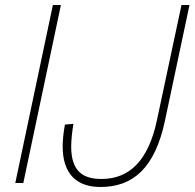

<svg xmlns="http://www.w3.org/2000/svg" viewBox="-20 -730 776 766"><path d="M41 0H73L223 -710H191ZM381 16C511 16 598 -60 638 -248L736 -710H704L606 -250C572 -90 497 -16 385 -16C311 -16 264 -46 264 -146C264 -174 269 -214 273 -236L239 -233C234 -206 230 -173 230 -146C230 -38 284 16 381 16Z"/></svg>

Font: Geist Thin
Style: Italic
Weight: 100
Italic angle: -12°
Designer: Basement.studio, Andrés Briganti, Mateo Zaragoza
Foundry: Basement.studio, Vercel, Andrés Briganti, Guido Ferreyra, Mateo Zaragoza
Version: Version 1.500